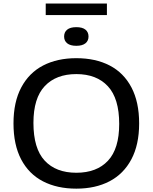

<svg xmlns="http://www.w3.org/2000/svg" viewBox="-20 -1088 888 1117"><path d="M58.5 -370Q58.5 -494.5 103.8 -579.5Q149 -664.5 231 -707Q313 -749.5 424 -749.5Q536 -749.5 618 -707Q700 -664.5 744.8 -579.2Q789.5 -494 789.5 -370Q789.5 -246 744.2 -161Q699 -76 617 -33.2Q535 9.5 424 9.5Q312.5 9.5 230.2 -33Q148 -75.5 103.2 -160.5Q58.5 -245.5 58.5 -370ZM673.5 -367Q673.5 -515 607.8 -586Q542 -657 424 -657Q306.5 -657 240.5 -587.2Q174.5 -517.5 174.5 -373Q174.5 -224 240 -153.5Q305.5 -83 424 -83Q542.5 -83 608 -152.8Q673.5 -222.5 673.5 -367ZM353 -875.5Q353 -901 370.8 -915.5Q388.5 -930 424 -930Q459.5 -930 477.2 -915.5Q495 -901 495 -875.5Q495 -850.5 477 -836Q459 -821.5 424 -821.5Q389 -821.5 371 -836Q353 -850.5 353 -875.5ZM246 -1000.5V-1067.5H602V-1000.5Z"/></svg>

Font: Encode Sans Expanded Medium
Style: Regular
Weight: 500
Width: 7
Designer: Multiple Designers
Foundry: Impallari Type
Version: Version 2.000